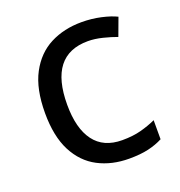

<svg xmlns="http://www.w3.org/2000/svg" viewBox="-106 -637 692 738"><g transform="rotate(-20 240.0 -268.0)"><path d="M300 10Q229 10 173.5 -19Q118 -48 86.5 -109Q55 -170 55 -265Q55 -364 88 -426Q121 -488 177.5 -517Q234 -546 306 -546Q347 -546 385 -537.5Q423 -529 447 -517L420 -444Q396 -453 364 -461Q332 -469 304 -469Q146 -469 146 -266Q146 -169 184.5 -117.5Q223 -66 299 -66Q343 -66 376.5 -75Q410 -84 438 -97V-19Q411 -5 378.5 2.5Q346 10 300 10Z"/></g></svg>

Font: Noto Sans Vai
Style: Regular
Weight: 400
Designer: Monotype Design Team
Foundry: Monotype Imaging Inc.
Version: Version 2.001; ttfautohint (v1.8.4.7-5d5b)